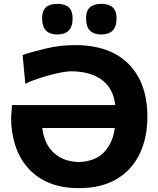

<svg xmlns="http://www.w3.org/2000/svg" viewBox="-20 -961 820 994"><path d="M389 13Q296.5 13 229.8 -16.2Q163 -45.5 120.5 -96.2Q78 -147 57.8 -212.5Q37.5 -278 37.5 -350.5L42 -417H576.5Q568 -499.5 510.8 -544.8Q453.5 -590 352.5 -592Q325 -592 282.2 -583Q239.5 -574 193.8 -559.5Q148 -545 111 -527.5L97 -676Q148 -693.5 220.2 -710.5Q292.5 -727.5 368 -727.5Q549 -727.5 646 -629.5Q743 -531.5 743 -356.5Q743 -247.5 702.8 -164Q662.5 -80.5 583.8 -33.8Q505 13 389 13ZM388.5 -122Q474.5 -125.5 519.5 -173.8Q564.5 -222 574.5 -298.5H199Q203.5 -252.5 224.5 -213.2Q245.5 -174 285.8 -149.2Q326 -124.5 388.5 -122ZM504 -782.5Q466 -782.5 445.8 -802.5Q425.5 -822.5 425.5 -868.5Q425.5 -941 505 -941Q583.5 -941 583.5 -867Q583.5 -822.5 563 -802.5Q542.5 -782.5 504 -782.5ZM276.5 -782.5Q238.5 -782.5 218.2 -802.5Q198 -822.5 198 -868.5Q198 -941 277.5 -941Q356 -941 356 -867Q356 -822.5 335.5 -802.5Q315 -782.5 276.5 -782.5Z"/></svg>

Font: Commissioner Flair
Style: Bold
Weight: 700
Designer: Kostas Bartsokas
Foundry: Kostas Bartsokas
Version: Version 1.000; ttfautohint (v1.8.3)